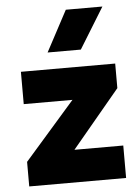

<svg xmlns="http://www.w3.org/2000/svg" viewBox="-54 -810 622 852"><g transform="rotate(-5 257.0 -383.5)"><path d="M41.5 0V-109.5L266 -366H49V-510H469V-400.5L255.5 -144.5H473V0ZM174.5 -585 271.5 -767H434.5L322.5 -585Z"/></g></svg>

Font: Geologica
Style: Bold
Weight: 700
Designer: Sindre Bremnes, Frode Helland
Foundry: Monokrom Skriftforlag AS
Version: Version 1.010; ttfautohint (v1.8.4.7-5d5b);gftools[0.9.28]